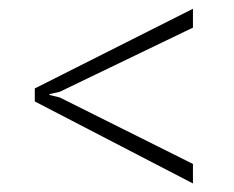

<svg xmlns="http://www.w3.org/2000/svg" viewBox="-20 -578 545 447"><path d="M119.1 -364.3 95.2 -358.9V-356.9L119.1 -351.1L429.2 -196.3V-150.9L61 -341.8V-372.1L429.2 -557.6V-513.7Z"/></svg>

Font: Ufes Sans Thin
Style: Regular
Weight: 100
Designer: Ricardo Esteves & Thais Bronze
Foundry: ProDesignUfes - Ricardo Esteves, Thais Bronze (This is a derivative work, based on Roboto family, by Christian Robertson
Version: Version 2.0